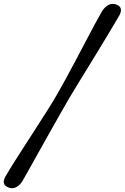

<svg xmlns="http://www.w3.org/2000/svg" viewBox="-62 -817 655 1007"><path d="M300.5 -301Q281.5 -268.5 256.5 -224.5Q231.5 -180.5 204 -131.5Q176.5 -82.5 149.2 -33.8Q122 15 97.8 58.2Q73.5 101.5 55.5 133Q40 157 21 165.8Q2 174.5 -18.5 166Q-39.5 158 -42 141.2Q-44.5 124.5 -28.5 100.5Q-11.5 71 14.8 29.5Q41 -12 71.8 -59.5Q102.5 -107 133.5 -155.2Q164.5 -203.5 192 -247Q219.5 -290.5 238.5 -324Q258 -357.5 282.5 -402.5Q307 -447.5 333.5 -497.5Q360 -547.5 385.8 -596.5Q411.5 -645.5 434.2 -688Q457 -730.5 474 -759.5Q489.5 -783 508.8 -792Q528 -801 549.5 -792.5Q570.5 -784.5 572.2 -767.8Q574 -751 558.5 -727Q540.5 -696 515 -653.5Q489.5 -611 460.5 -563.2Q431.5 -515.5 402 -467.5Q372.5 -419.5 346 -376.5Q319.5 -333.5 300.5 -301Z"/></svg>

Font: Fraunces Wonky
Style: Italic
Weight: 900
Italic angle: -16°
Version: Version 1.000;[b76b70a41]